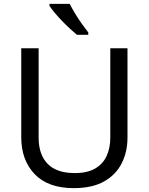

<svg xmlns="http://www.w3.org/2000/svg" viewBox="-20 -964 771 994"><path d="M640 -252Q640 -178 610 -118.5Q580 -59 518.5 -24.5Q457 10 362 10Q229 10 159.5 -62.5Q90 -135 90 -254V-714H180V-251Q180 -164 226.5 -116Q273 -68 367 -68Q432 -68 472.5 -91.5Q513 -115 532 -156.5Q551 -198 551 -252V-714H640ZM341 -944Q352 -922 368.5 -894.5Q385 -867 403.5 -841Q422 -815 437 -796V-784H378Q361 -798 340 -817.5Q319 -837 298.5 -858.5Q278 -880 261.5 -900Q245 -920 236 -934V-944Z"/></svg>

Font: Noto Sans Kannada
Style: Regular
Weight: 400
Designer: Jelle Bosma - Monotype Design Team
Foundry: Monotype Imaging Inc.
Version: Version 2.003